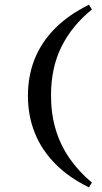

<svg xmlns="http://www.w3.org/2000/svg" viewBox="-20 -651 437 825"><path d="M362.1 154Q277.4 112.9 219 54.4Q160.5 -4 130.2 -78.2Q100 -152.4 100 -239.5Q100 -326.6 129.8 -399.6Q159.7 -472.6 218.1 -530.6Q276.6 -588.7 362.1 -630.6L375 -610.5Q288.7 -540.3 244 -450Q199.2 -359.7 199.2 -241.1Q199.2 -161.3 219.4 -94.4Q239.5 -27.4 278.6 29Q317.7 85.5 375 133.9Z"/></svg>

Font: Playfair
Style: Bold
Weight: 700
Designer: Claus Eggers Sørensen
Foundry: Claus Eggers Sørensen
Version: Version 2.001;gftools[0.9.30]